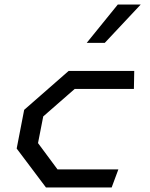

<svg xmlns="http://www.w3.org/2000/svg" viewBox="-20 -826 660 846"><path d="M182.5 0H472L501.5 -79.5H233.5L147.5 -195.5L170.5 -313L309 -434H570L571.5 -513.5H282.5L86.5 -342L53.5 -171.5ZM362 -637 499 -806H600L441.5 -637Z"/></svg>

Font: Monaspace Krypton
Style: Italic
Weight: 400
Italic angle: -11°
Designer: Riley Cran & the Lettermatic Team
Foundry: Lettermatic
Version: Version 1.101 (Monaspace Krypton)